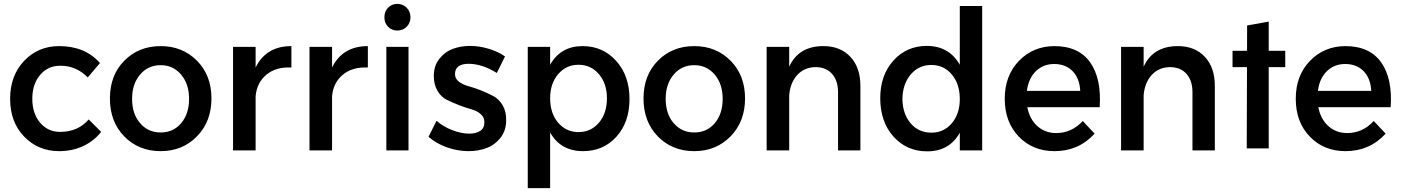

<svg xmlns="http://www.w3.org/2000/svg" viewBox="-20 -773 7203 987"><path d="M431 -375Q371 -436 289 -435Q226 -435 186 -387.5Q146 -340 146 -265Q146 -190 186 -142.5Q226 -95 289 -95Q381 -95 436 -159L500 -95Q463 -48 407.5 -22Q352 4 284 4Q176 4 104 -71Q32 -146 32 -265Q32 -384 104 -460Q176 -536 284 -536Q417 -536 494 -449Z M806 -536Q918 -536 992.5 -461Q1067 -386 1067 -267Q1067 -148 992.5 -72Q918 4 806 4Q693 4 619 -71.5Q545 -147 545 -267Q545 -386 619 -461Q693 -536 806 -536ZM806 -438Q741 -438 700 -389.5Q659 -341 659 -265Q659 -188 700 -140Q741 -92 806 -92Q871 -92 911.5 -140Q952 -188 952 -265Q952 -341 911 -389.5Q870 -438 806 -438Z M1294 -426Q1348 -536 1478 -536V-426Q1399 -430 1349.5 -389Q1300 -348 1294 -278V0H1178V-532H1294Z M1687 -426Q1741 -536 1871 -536V-426Q1792 -430 1742.5 -389Q1693 -348 1687 -278V0H1571V-532H1687Z M2090 -684Q2090 -655 2070.5 -635.5Q2051 -616 2022.5 -616Q1994 -616 1975 -635.5Q1956 -655 1956 -684Q1956 -714 1975 -733.5Q1994 -753 2022.5 -753Q2051 -753 2070.5 -733.5Q2090 -714 2090 -684ZM1966 -532H2080V0H1966Z M2534 -398Q2458 -445 2389 -445Q2319 -445 2319 -392Q2319 -369 2338.5 -353.5Q2358 -338 2388 -330Q2418 -322 2452 -308.5Q2486 -295 2515.5 -279.5Q2545 -264 2564 -231.5Q2583 -199 2582 -154Q2582 -102 2553 -65Q2524 -28 2481.5 -12Q2439 4 2388 4Q2333 4 2277.5 -15.5Q2222 -35 2183 -70L2224 -152Q2258 -122 2305 -104Q2352 -86 2392 -86Q2427 -86 2448.5 -100Q2470 -114 2470 -143Q2471 -168 2452 -185.5Q2433 -203 2404 -211Q2375 -219 2341 -232Q2307 -245 2277.5 -259.5Q2248 -274 2229 -306Q2210 -338 2210 -383Q2210 -434 2238 -470Q2266 -506 2307 -521.5Q2348 -537 2397 -537Q2443 -537 2491.5 -522.5Q2540 -508 2576 -483Z M2975 -536Q3079 -536 3147.5 -460Q3216 -384 3216 -264Q3216 -145 3149 -70.5Q3082 4 2977 4Q2862 4 2808 -92V194H2693V-532H2808V-440Q2862 -536 2975 -536ZM3100 -268Q3100 -343 3059 -391.5Q3018 -440 2954 -440Q2890 -440 2849 -391.5Q2808 -343 2808 -268Q2808 -191 2849 -142.5Q2890 -94 2954 -94Q3018 -94 3059 -142.5Q3100 -191 3100 -268Z M3549 -536Q3661 -536 3735.5 -461Q3810 -386 3810 -267Q3810 -148 3735.5 -72Q3661 4 3549 4Q3436 4 3362 -71.5Q3288 -147 3288 -267Q3288 -386 3362 -461Q3436 -536 3549 -536ZM3549 -438Q3484 -438 3443 -389.5Q3402 -341 3402 -265Q3402 -188 3443 -140Q3484 -92 3549 -92Q3614 -92 3654.5 -140Q3695 -188 3695 -265Q3695 -341 3654 -389.5Q3613 -438 3549 -438Z M4213 -536Q4300 -536 4351.5 -481Q4403 -426 4403 -331V0H4288V-299Q4288 -359 4257 -393.5Q4226 -428 4172 -428Q4114 -427 4078 -387Q4042 -347 4037 -283V0H3921V-532H4037V-430Q4085 -536 4213 -536Z M4914 -742H5029V0H4914V-91Q4861 5 4746 5Q4641 5 4573 -71Q4505 -147 4505 -268Q4505 -387 4573 -462Q4641 -537 4744 -537Q4859 -537 4914 -440ZM4768 -91Q4832 -91 4873 -139.5Q4914 -188 4914 -264Q4914 -341 4873 -390Q4832 -439 4767.5 -439Q4703 -439 4661.5 -390Q4620 -341 4619 -264Q4620 -188 4661 -139.5Q4702 -91 4768 -91Z M5399 -536Q5525 -536 5584 -452.5Q5643 -369 5633 -222H5261Q5273 -160 5313 -124.5Q5353 -89 5409 -89Q5489 -89 5546 -151L5607 -86Q5525 4 5401 4Q5289 4 5217 -71Q5145 -146 5145 -265Q5145 -384 5217.5 -459.5Q5290 -535 5399 -536ZM5259 -306H5533Q5530 -370 5494 -407Q5458 -444 5399 -444Q5343 -444 5305 -407Q5267 -370 5259 -306Z M6035 -536Q6122 -536 6173.5 -481Q6225 -426 6225 -331V0H6110V-299Q6110 -359 6079 -393.5Q6048 -428 5994 -428Q5936 -427 5900 -387Q5864 -347 5859 -283V0H5743V-532H5859V-430Q5907 -536 6035 -536Z M6502 -173V-10H6389L6455 -100ZM6391 -514H6501V-434H6391ZM6316 -512H6587V-428H6316ZM6391 -642 6502 -662V-10H6389ZM6390 -10 6502 -173V-10ZM6443 -39 6477 -31Q6459 -21 6459 -22Q6459 -22 6460 -24Q6463 -38 6443 -39ZM6505 -658Z M6895 -536Q7021 -536 7080 -452.5Q7139 -369 7129 -222H6757Q6769 -160 6809 -124.5Q6849 -89 6905 -89Q6985 -89 7042 -151L7103 -86Q7021 4 6897 4Q6785 4 6713 -71Q6641 -146 6641 -265Q6641 -384 6713.5 -459.5Q6786 -535 6895 -536ZM6755 -306H7029Q7026 -370 6990 -407Q6954 -444 6895 -444Q6839 -444 6801 -407Q6763 -370 6755 -306Z"/></svg>

Font: Steamflix Grotesk
Style: Regular
Weight: 400
Designer: Julieta Ulanovsky
Foundry: Julieta Ulanovsky
Version: Version 4.000;PS 004.000;hotconv 1.0.88;makeotf.lib2.5.64775